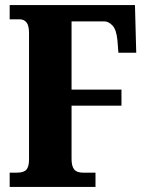

<svg xmlns="http://www.w3.org/2000/svg" viewBox="-20 -734 578 754"><path d="M18 0V-56H47Q73 -56 83.5 -67.5Q94 -79 94 -108V-604Q94 -634 84 -646Q74 -658 59 -658H18V-714H510L515 -527H445L441 -577Q437 -618 421.5 -634Q406 -650 390 -650H261V-382H457V-319H261V-110Q261 -82 271 -69Q281 -56 306 -56H355V0Z"/></svg>

Font: Noto Serif Tamil ExtraCondensed Black
Style: Italic
Weight: 900
Width: 2
Italic angle: -12°
Designer: Indian Type Foundry, Tom Grace, and the Monotype Design Team
Foundry: Monotype Imaging Inc.
Version: Version 2.003; ttfautohint (v1.8.4.7-5d5b)